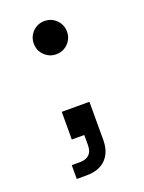

<svg xmlns="http://www.w3.org/2000/svg" viewBox="-110 -515 488 652"><g transform="rotate(-20 133.5 -189.0)"><path d="M53.3 81.7V31.7H83.3Q105 31.7 116.7 20.4Q128.3 9.2 128.3 -13.3V-50H83.3V-150H183.3V-13.3Q183.3 31.7 158.8 56.7Q134.2 81.7 88.3 81.7ZM133.3 -340Q108.3 -340 90.8 -357.5Q73.3 -375 73.3 -400Q73.3 -425 90.8 -442.5Q108.3 -460 133.3 -460Q158.3 -460 175.8 -442.5Q193.3 -425 193.3 -400Q193.3 -375 175.8 -357.5Q158.3 -340 133.3 -340Z"/></g></svg>

Font: Funnel Display Light
Style: Regular
Weight: 300
Designer: NORD ID, Kristian Moeller
Foundry: Dicotype
Version: Version 1.000